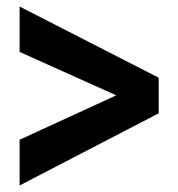

<svg xmlns="http://www.w3.org/2000/svg" viewBox="-20 -564 546 588"><path d="M466 -217 40 4V-136L336 -272L40 -405V-544L466 -326Z"/></svg>

Font: Kulim Park
Style: Bold
Weight: 700
Designer: Noponies / Dale Sattler
Foundry: Noponies
Version: Version 1.000; ttfautohint (v1.8.3)